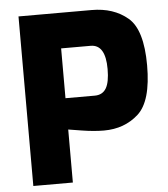

<svg xmlns="http://www.w3.org/2000/svg" viewBox="-53 -790 734 837"><g transform="rotate(-5 314.0 -371.0)"><path d="M59 -742H379Q475 -742 537 -689.5Q599 -637 599 -481Q599 -324 538 -269Q477 -214 387 -214Q344 -214 291 -222.5Q238 -231 232 -232V0H59ZM360 -369Q394 -369 410 -395.5Q426 -422 426 -480Q426 -587 361 -587H232V-369Z"/></g></svg>

Font: Exo ExtraBold
Style: Regular
Weight: 800
Designer: Natanael Gama
Foundry: Natanael Gama
Version: Version 1.500